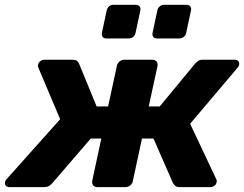

<svg xmlns="http://www.w3.org/2000/svg" viewBox="-40 -764 997 784"><path d="M-1.6 0Q-11.3 0 -16.2 -5.7Q-21.1 -11.4 -19.5 -20.2Q-18.5 -24.5 -16.9 -27.5Q-15.3 -30.5 -12.5 -33.2L205.6 -277.2L117.4 -485.9Q116 -488.6 115.2 -492.6Q114.4 -496.5 115.4 -499.8Q117.4 -508.6 124.7 -514.3Q132.1 -520 141.7 -520H258Q270.1 -520 275.4 -514.6Q280.7 -509.3 282.9 -503.8L354.6 -329.4H401.4L437.2 -494.9Q439.2 -505.5 447.8 -512.8Q456.4 -520 467 -520H582.7Q593.4 -520 599.3 -512.8Q605.2 -505.5 603.2 -494.9L567.4 -329.4H612.2L756.4 -503.8Q760.9 -509.3 768.3 -514.6Q775.7 -520 787.2 -520H918.1Q927.7 -520 933.1 -514.3Q938.4 -508.6 936.4 -499.8Q935.7 -492.9 928.7 -485.9L736.4 -258.6L842.7 -33.2Q844.1 -30.5 844.8 -27.5Q845.5 -24.5 844.5 -20.2Q843.5 -11.4 835.6 -5.7Q827.7 0 818.1 0H692.6Q679.9 0 674.6 -6Q669.2 -12 666.5 -15.9L586.7 -198.3H539.7L502.5 -25.1Q500.9 -14.5 492.1 -7.2Q483.4 0 472.7 0H357Q346.4 0 340.6 -7.2Q334.9 -14.5 336.5 -25.1L373.7 -198.3H330.6L173.4 -15.9Q170.5 -12 162.2 -6Q154 0 141.2 0ZM600.9 -607Q590.9 -607 586.1 -613.3Q581.2 -619.6 582.9 -629.6L602.5 -721.4Q604.5 -731.4 612.1 -737.9Q619.7 -744.4 629.7 -744.4H721.5Q731.5 -744.4 736.7 -737.9Q741.9 -731.4 739.9 -721.4L720.2 -629.6Q718.2 -619.6 710.4 -613.3Q702.6 -607 692.6 -607ZM394.1 -607Q384.1 -607 379.3 -613.3Q374.5 -619.6 376.1 -629.6L395.7 -721.4Q397.7 -731.4 405.4 -737.9Q413 -744.4 423 -744.4H514.7Q524.7 -744.4 529.9 -737.9Q535.1 -731.4 533.1 -721.4L513.5 -629.6Q511.5 -619.6 503.7 -613.3Q495.9 -607 485.9 -607Z"/></svg>

Font: Rubik Light
Style: Italic
Weight: 300
Italic angle: -12°
Designer: Hubert and Fischer
Foundry: Hubert and Fischer
Version: Version 2.300;gftools[0.9.30]